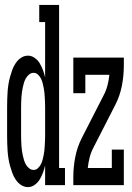

<svg xmlns="http://www.w3.org/2000/svg" viewBox="-20 -755 540 783"><path d="M94 8Q79 8 66 -0.5Q53 -9 44 -22.5Q35 -36 30 -50Q25 -64 21 -78.5Q17 -93 14.5 -108.5Q12 -124 11 -139Q10 -154 9.5 -169.5Q9 -185 9 -200V-320Q9 -335 9.5 -350.5Q10 -366 11 -381Q12 -396 14.5 -411.5Q17 -427 21 -441.5Q25 -456 30 -470Q35 -484 44 -497.5Q53 -511 66 -519.5Q79 -528 94 -528Q109 -528 122 -518.5Q135 -509 142.5 -496Q150 -483 155.5 -468.5Q161 -454 164 -439V-665H140V-735H221V-70H245V0H164V-81Q161 -66 155.5 -51.5Q150 -37 142.5 -24Q135 -11 122 -1.5Q109 8 94 8ZM117 -62Q127 -62 134.5 -69Q142 -76 146.5 -84.5Q151 -93 153.5 -102.5Q156 -112 158 -122Q160 -132 161 -141.5Q162 -151 162.5 -161Q163 -171 163.5 -180.5Q164 -190 164 -200V-320Q164 -330 163.5 -339.5Q163 -349 162.5 -359Q162 -369 161 -378.5Q160 -388 158 -398Q156 -408 153.5 -417.5Q151 -427 146.5 -435.5Q142 -444 134.5 -451Q127 -458 117 -458Q107 -458 99 -451.5Q91 -445 86 -436.5Q81 -428 78 -418.5Q75 -409 73 -399Q71 -389 69.5 -379.5Q68 -370 67.5 -360Q67 -350 66.5 -340Q66 -330 66 -320V-200Q66 -190 66.5 -180Q67 -170 67.5 -160Q68 -150 69.5 -140.5Q71 -131 73 -121Q75 -111 78 -101.5Q81 -92 86 -83.5Q91 -75 99 -68.5Q107 -62 117 -62ZM279 0V-33Q279 -74 287 -115Q295 -156 314 -193L403 -367Q413 -386 418.5 -407.5Q424 -429 426 -450H328V-375H279V-520H485V-488Q485 -446 477 -405Q469 -364 450 -327L361 -153Q351 -134 345.5 -112.5Q340 -91 338 -70H436V-145H485V0Z"/></svg>

Font: Iosevka Curly Slab
Style: Regular
Weight: 400
Monospace: yes
Designer: Belleve Invis
Foundry: Belleve Invis
Version: Version 22.1.2; ttfautohint (v1.8.4)